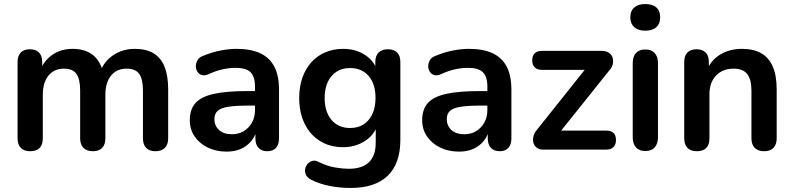

<svg xmlns="http://www.w3.org/2000/svg" viewBox="-20 -741 3929 951"><path d="M129 8Q99 8 83 -8.5Q67 -25 67 -56V-434Q67 -465 83 -481Q99 -497 128 -497Q157 -497 173 -481Q189 -465 189 -434V-361L178 -391Q198 -441 240 -470Q282 -499 340 -499Q399 -499 437 -471Q475 -443 490 -385H476Q496 -438 542 -468.5Q588 -499 648 -499Q704 -499 740.5 -477Q777 -455 795 -410.5Q813 -366 813 -298V-56Q813 -25 796.5 -8.5Q780 8 750 8Q720 8 704 -8.5Q688 -25 688 -56V-293Q688 -349 669.5 -375Q651 -401 607 -401Q558 -401 530 -366.5Q502 -332 502 -271V-56Q502 -25 486 -8.5Q470 8 440 8Q410 8 393.5 -8.5Q377 -25 377 -56V-293Q377 -349 358.5 -375Q340 -401 297 -401Q248 -401 220 -366.5Q192 -332 192 -271V-56Q192 8 129 8Z M1103 10Q1050 10 1008.5 -10.5Q967 -31 943.5 -66Q920 -101 920 -145Q920 -199 948 -230.5Q976 -262 1039 -276Q1102 -290 1208 -290H1258V-218H1209Q1147 -218 1110 -212Q1073 -206 1057.5 -191.5Q1042 -177 1042 -151Q1042 -118 1065 -97Q1088 -76 1129 -76Q1162 -76 1187.5 -91.5Q1213 -107 1228 -134Q1243 -161 1243 -196V-311Q1243 -361 1221 -383Q1199 -405 1147 -405Q1118 -405 1084.5 -398Q1051 -391 1014 -374Q995 -365 980.5 -369Q966 -373 958 -385.5Q950 -398 950 -413Q950 -428 958 -442.5Q966 -457 985 -464Q1031 -483 1073.5 -491Q1116 -499 1151 -499Q1223 -499 1269.5 -477Q1316 -455 1339 -410.5Q1362 -366 1362 -296V-56Q1362 -25 1347 -8.5Q1332 8 1304 8Q1276 8 1260.5 -8.5Q1245 -25 1245 -56V-104H1253Q1246 -69 1225.5 -43.5Q1205 -18 1174 -4Q1143 10 1103 10Z M1717 190Q1663 190 1612.5 180Q1562 170 1521 149Q1502 139 1495.5 125Q1489 111 1491.5 96.5Q1494 82 1503.5 71Q1513 60 1527 56Q1541 52 1556 60Q1600 82 1639.5 88.5Q1679 95 1707 95Q1774 95 1807.5 62.5Q1841 30 1841 -34V-124H1850Q1835 -73 1787.5 -42.5Q1740 -12 1680 -12Q1614 -12 1565 -42.5Q1516 -73 1489 -128Q1462 -183 1462 -256Q1462 -311 1477.5 -355.5Q1493 -400 1521.5 -432Q1550 -464 1590.5 -481.5Q1631 -499 1680 -499Q1742 -499 1788.5 -468.5Q1835 -438 1849 -388L1839 -363V-434Q1839 -465 1855.5 -481Q1872 -497 1901 -497Q1931 -497 1947 -481Q1963 -465 1963 -434V-49Q1963 70 1900 130Q1837 190 1717 190ZM1714 -107Q1753 -107 1781 -125Q1809 -143 1824.5 -176.5Q1840 -210 1840 -256Q1840 -325 1806 -364.5Q1772 -404 1714 -404Q1675 -404 1647 -386Q1619 -368 1603.5 -335Q1588 -302 1588 -256Q1588 -187 1622 -147Q1656 -107 1714 -107Z M2254 10Q2201 10 2159.5 -10.5Q2118 -31 2094.5 -66Q2071 -101 2071 -145Q2071 -199 2099 -230.5Q2127 -262 2190 -276Q2253 -290 2359 -290H2409V-218H2360Q2298 -218 2261 -212Q2224 -206 2208.5 -191.5Q2193 -177 2193 -151Q2193 -118 2216 -97Q2239 -76 2280 -76Q2313 -76 2338.5 -91.5Q2364 -107 2379 -134Q2394 -161 2394 -196V-311Q2394 -361 2372 -383Q2350 -405 2298 -405Q2269 -405 2235.5 -398Q2202 -391 2165 -374Q2146 -365 2131.5 -369Q2117 -373 2109 -385.5Q2101 -398 2101 -413Q2101 -428 2109 -442.5Q2117 -457 2136 -464Q2182 -483 2224.5 -491Q2267 -499 2302 -499Q2374 -499 2420.5 -477Q2467 -455 2490 -410.5Q2513 -366 2513 -296V-56Q2513 -25 2498 -8.5Q2483 8 2455 8Q2427 8 2411.5 -8.5Q2396 -25 2396 -56V-104H2404Q2397 -69 2376.5 -43.5Q2356 -18 2325 -4Q2294 10 2254 10Z M2670 0Q2651 0 2638.5 -9.5Q2626 -19 2622 -34Q2618 -49 2622.5 -66.5Q2627 -84 2641 -100L2900 -425V-395H2664Q2641 -395 2628.5 -407.5Q2616 -420 2616 -442Q2616 -465 2628.5 -477Q2641 -489 2664 -489H2960Q2982 -489 2996 -479.5Q3010 -470 3014.5 -455Q3019 -440 3015 -423Q3011 -406 2997 -391L2733 -61V-94H2983Q3031 -94 3031 -47Q3031 -25 3018.5 -12.5Q3006 0 2983 0Z M3176 7Q3146 7 3130 -11Q3114 -29 3114 -61V-428Q3114 -461 3130 -478.5Q3146 -496 3176 -496Q3206 -496 3222.5 -478.5Q3239 -461 3239 -428V-61Q3239 -29 3223 -11Q3207 7 3176 7ZM3176 -589Q3141 -589 3121.5 -606.5Q3102 -624 3102 -655Q3102 -687 3121.5 -704Q3141 -721 3176 -721Q3212 -721 3231 -704Q3250 -687 3250 -655Q3250 -624 3231 -606.5Q3212 -589 3176 -589Z M3431 8Q3401 8 3385 -8.5Q3369 -25 3369 -56V-434Q3369 -465 3385 -481Q3401 -497 3430 -497Q3459 -497 3475 -481Q3491 -465 3491 -434V-366L3480 -391Q3502 -444 3548.5 -471.5Q3595 -499 3654 -499Q3713 -499 3751 -477Q3789 -455 3808 -410.5Q3827 -366 3827 -298V-56Q3827 -25 3811 -8.5Q3795 8 3765 8Q3735 8 3718.5 -8.5Q3702 -25 3702 -56V-292Q3702 -349 3680.5 -375Q3659 -401 3614 -401Q3559 -401 3526.5 -366.5Q3494 -332 3494 -275V-56Q3494 8 3431 8Z"/></svg>

Font: Nunito ExtraLight
Style: Bold
Weight: 700
Version: Version 3.602